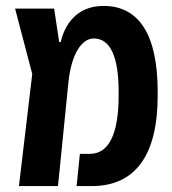

<svg xmlns="http://www.w3.org/2000/svg" viewBox="-20 -629 580 649"><path d="M44 0H176L211 -348C221 -450 258 -499 297 -499C353 -499 381 -437 381 -319V-306C381 -176 348 -109 284 -109H250L239 0H290C438 0 513 -105 513 -306V-319C513 -510 451 -609 330 -609C255 -609 204 -565 185 -487H180L163 -600H31L89 -379Z"/></svg>

Font: Noto Sans Hebrew ExtraCondensed SemiBold
Style: Regular
Weight: 600
Width: 2
Designer: Ben Nathan
Foundry: Google LLC
Version: Version 3.001